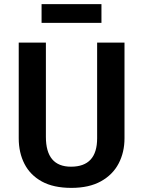

<svg xmlns="http://www.w3.org/2000/svg" viewBox="-20 -898 696 933"><path d="M327 15Q240 15 183.5 -16Q127 -47 99 -101.5Q71 -156 71 -226V-691H203V-233Q203 -88 325 -88Q452 -88 452 -226V-691H585V-226Q585 -158 556.5 -103.5Q528 -49 470.5 -17Q413 15 327 15ZM473 -787H182V-878H473Z"/></svg>

Font: Trujillo Medium
Style: Regular
Weight: 500
Designer: Fira Sans original fonts by bBox Type GmbH, Carrois Corporate GbR, & Edenspiekermann AG / Changes by Cristiano Sobral
Foundry: Fira Sans original fonts by bBox Type GmbH, Carrois Corporate GbR, & Edenspiekermann AG / Changes by Cristiano Sobral
Version: Version 4.301;October 17, 2021;FontCreator 14.0.0.2814 64-bi